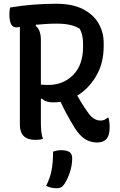

<svg xmlns="http://www.w3.org/2000/svg" viewBox="-20 -740 640 1024"><path d="M209 1Q192 6 169 6Q86 6 86 -75V-596Q72 -594 66 -594Q30 -594 30 -664Q30 -685 34 -700Q99 -711 161 -715.5Q223 -720 279 -720Q367 -720 423 -691Q479 -662 506 -614.5Q533 -567 533 -511V-494Q533 -402 492.5 -334Q452 -266 392 -230Q404 -209 417 -188Q430 -167 445 -146Q462 -120 479.5 -108.5Q497 -97 516 -97Q528 -97 536.5 -101Q545 -105 553 -112H559Q565 -87 565 -64Q565 -16 546 3Q529 20 498 20Q463 20 434 2Q405 -16 379 -57Q357 -93 338 -127.5Q319 -162 303 -197Q283 -194 264 -194Q223 -194 204 -214L198 -213V-89Q198 -61 200 -40.5Q202 -20 209 1ZM198 -527V-289Q212 -287 237 -287Q318 -287 370.5 -340.5Q423 -394 423 -491V-505Q423 -531 418.5 -551Q414 -571 405 -587Q379 -602 350 -608Q321 -614 280 -614Q250 -614 223 -612Q196 -610 172 -608L170 -602Q198 -581 198 -527ZM263 69Q284 61 305 61Q336 61 350.5 71Q365 81 365 104Q365 142 352.5 179.5Q340 217 323 242Q314 255 305 259.5Q296 264 284 264Q251 264 226 251Q247 210 255 168.5Q263 127 263 69Z"/></svg>

Font: Recursive Sn Csl St Med
Style: Regular
Weight: 500
Version: Version 1.079;hotconv 1.0.112;makeotfexe 2.5.65598; ttfautoh